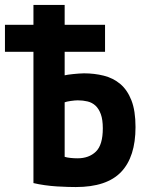

<svg xmlns="http://www.w3.org/2000/svg" viewBox="-20 -745 585 775"><path d="M0 -645H115V-725H241V-645H404V-536H241V-441Q245 -442 254.5 -443.5Q264 -445 275 -446Q286 -447 297.5 -448Q309 -449 319 -449Q361 -449 399 -439.5Q437 -430 465.5 -406Q494 -382 510.5 -340Q527 -298 527 -232Q527 -112 469 -51Q411 10 286 10Q275 10 254.5 9.5Q234 9 210 7.5Q186 6 161 2.5Q136 -1 115 -6V-536H0ZM241 -112Q250 -109 264.5 -107.5Q279 -106 293 -106Q339 -106 367 -133Q395 -160 395 -227Q395 -262 387 -284Q379 -306 365.5 -318.5Q352 -331 333.5 -335.5Q315 -340 294 -340Q283 -340 265.5 -337.5Q248 -335 241 -332Z"/></svg>

Font: PT Sans Narrow
Style: Bold
Weight: 700
Width: 3
Designer: A.Korolkova, O.Umpeleva, V.Yefimov
Foundry: ParaType Ltd
Version: Version 2.003W OFL